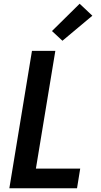

<svg xmlns="http://www.w3.org/2000/svg" viewBox="-20 -1007 540 1027"><path d="M30 0 151 -735H276L172 -105H409L392 0ZM314 -789 258 -841 406 -987 474 -923Z"/></svg>

Font: Iosevka Curly Extrabold
Style: Italic
Weight: 800
Italic angle: -9°
Monospace: yes
Designer: Belleve Invis
Foundry: Belleve Invis
Version: Version 22.1.2; ttfautohint (v1.8.4)